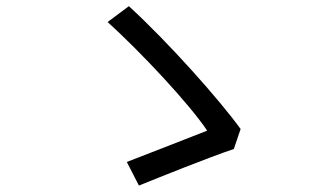

<svg xmlns="http://www.w3.org/2000/svg" viewBox="-20 -660 1040 615"><path d="M729 -182.8 750.7 -246.8C684.6 -338.3 521.1 -522.9 392.8 -640.2L324.7 -589.4C429.9 -494.3 586.8 -327 643.6 -241.5C588.7 -220.1 448.4 -165 386.2 -141.2L425 -65.6C492 -92.7 647.6 -155.4 729 -182.8Z"/></svg>

Font: Source Han Sans JP VF
Style: Regular
Weight: 250
Designer: Ryoko NISHIZUKA 西塚涼子 (kana, bopomofo & ideographs); Paul D. Hunt (Latin, Greek & Cyrillic); Sandoll Communications 산돌커뮤니
Foundry: Adobe
Version: Version 2.004;hotconv 1.0.118;makeotfexe 2.5.65603